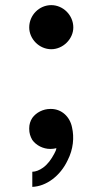

<svg xmlns="http://www.w3.org/2000/svg" viewBox="-20 -581 377 749"><path d="M180 -389C226 -389 266 -429 266 -474C266 -522 226 -561 180 -561C133 -561 94 -522 94 -474C94 -429 133 -389 180 -389ZM94 -78V-81C94 -95 98 -109 106 -121C121 -142 148 -156 176 -156H179C221 -156 253 -125 261 -84C270 -45 266 1 244 44C215 106 160 146 106 148V89C119 89 134 83 148 73C166 60 180 41 192 18C196 10 199 5 200 -3C193 -1 185 0 176 0C148 0 121 -14 106 -35C98 -49 94 -62 94 -78Z"/></svg>

Font: Mluvka Medium
Style: Regular
Weight: 500
Designer: Modified by Jiří Krblich, Original typeface by Gumpita Rahayu
Foundry: Gumpita Rahayu & Jiří Krblich
Version: Version 2.000;Glyphs 3.1.1 (3134)